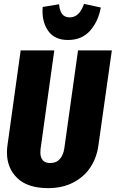

<svg xmlns="http://www.w3.org/2000/svg" viewBox="-20 -956 599 994"><path d="M489 -200Q480 -138 447.5 -89Q415 -40 359 -11Q303 18 229 18Q124 18 70 -33.5Q16 -85 16 -167Q16 -187 19 -206L87 -695H261L190 -185Q189 -179 189 -166Q189 -141 201.5 -126.5Q214 -112 240 -112Q272 -112 290 -133Q308 -154 313 -188L384 -695H559ZM200 -899Q200 -913 201 -920L286 -934Q288 -903 301 -884.5Q314 -866 341 -866Q391 -866 415 -936L502 -917Q488 -843 445.5 -796Q403 -749 332 -749Q266 -749 233 -791.5Q200 -834 200 -899Z"/></svg>

Font: Fira Sans Extra Condensed ExtraBold
Style: Italic
Weight: 800
Width: 3
Italic angle: -8°
Designer: Carrois Corporate & Edenspiekermann AG
Foundry: Carrois Corporate GbR & Edenspiekermann AG
Version: Version 4.203